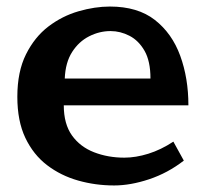

<svg xmlns="http://www.w3.org/2000/svg" viewBox="-20 -558 629 587"><path d="M175 -236Q175 -179 200 -144Q225 -109 267.5 -92.5Q310 -76 360 -76Q395 -76 433.5 -88Q472 -100 510 -125L542 -67Q493 -29 436 -10Q379 9 329 9Q272 9 219 -6Q166 -21 124 -53Q82 -85 57.5 -136.5Q33 -188 33 -262Q33 -339 59.5 -392Q86 -445 128 -477Q170 -509 220 -523.5Q270 -538 316 -538Q401 -538 453.5 -497Q506 -456 531 -387.5Q556 -319 556 -236ZM440 -318Q440 -371 422 -402.5Q404 -434 376 -448.5Q348 -463 318 -463Q284 -463 252.5 -447Q221 -431 200.5 -399Q180 -367 178 -318Z"/></svg>

Font: Brawler
Style: Bold
Weight: 700
Designer: Oleg Frolov, Haley Fiege
Foundry: Oleg Frolov, Haley Fiege
Version: Version 1.101; ttfautohint (v1.8.3)